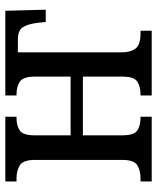

<svg xmlns="http://www.w3.org/2000/svg" viewBox="44 -620 576 703"><g transform="rotate(-90 331.5 -268.0)"><path d="M19 0V-41H30Q60 -41 79 -53Q98 -65 98 -108V-427Q98 -470 79 -482.5Q60 -495 30 -495H19V-536H256V-495H252Q223 -495 205.5 -483Q188 -471 188 -428V-297H403V-427Q403 -470 385 -482.5Q367 -495 338 -495H334V-536H644L648 -388H603L600 -418Q595 -456 583 -473Q571 -490 539 -490H492V-108Q492 -78 505.5 -59.5Q519 -41 561 -41H571V0H334V-41H338Q367 -41 385 -53Q403 -65 403 -108V-252H188V-108Q188 -65 205.5 -53Q223 -41 252 -41H256V0Z"/></g></svg>

Font: Noto Serif Condensed
Style: Regular
Weight: 400
Width: 3
Designer: Monotype Design Team
Foundry: Monotype Imaging Inc.
Version: Version 2.013; ttfautohint (v1.8.4.7-5d5b)